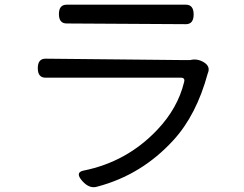

<svg xmlns="http://www.w3.org/2000/svg" viewBox="-20 -765 1040 818"><path d="M264 -745H772Q805 -745 805 -703.5Q805 -662 772 -662L264 -665Q231 -665 231 -705Q231 -745 264 -745ZM790 -509Q821 -517 849.5 -499Q878 -481 865 -452Q817 -275 719 -168Q584 -20 395 30Q361 41 330 5.5Q299 -30 335 -38Q521 -75 651 -213Q737 -304 764 -414Q770 -434 751 -434H174Q141 -434 141 -474.5Q141 -515 174 -515L766 -509Z"/></svg>

Font: Raw Maruko Gothic CJK TC
Style: Regular
Weight: 400
Version: Version 1.001